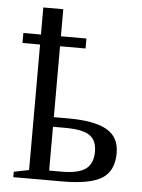

<svg xmlns="http://www.w3.org/2000/svg" viewBox="-51 -735 572 776"><g transform="rotate(5 235.0 -347.0)"><path d="M439.9 -133.3Q439.9 -60.5 391.6 -30.3Q343.3 0 231 0H32.2V-22L93.3 -34.2V-543.5H22V-584H93.3V-693.8H174.3V-584H277.8V-543.5H174.3V-255.9H232.4Q338.9 -255.9 389.4 -227.1Q439.9 -198.2 439.9 -133.3ZM223.6 -39.1Q293.9 -39.1 323 -61.3Q352.1 -83.5 352.1 -130.9Q352.1 -177.2 323.2 -197Q294.4 -216.8 223.6 -216.8H174.3V-39.1Z"/></g></svg>

Font: Liberation Serif
Style: Regular
Weight: 400
Designer: Steve Matteson
Foundry: Ascender Corporation
Version: Version 2.1.5